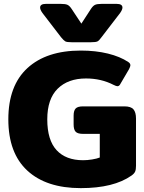

<svg xmlns="http://www.w3.org/2000/svg" viewBox="-20 -956 745 991"><path d="M295 -764 199 -889Q187 -906 187 -917Q187 -936 217 -936H294Q318 -936 328.5 -931Q339 -926 349 -911L400 -834L450 -911Q460 -926 470.5 -931Q481 -936 505 -936H582Q612 -936 612 -917Q612 -906 600 -889L504 -764Q492 -747 483.5 -742.5Q475 -738 450 -738H349Q325 -738 317 -742.5Q309 -747 295 -764ZM23 -340Q23 -514 121.5 -604.5Q220 -695 397 -695Q474 -695 537 -679.5Q600 -664 642 -636Q653 -629 653 -619Q653 -613 646 -599L602 -524Q596 -511 586 -511Q580 -511 566 -518Q502 -551 424 -551Q331 -551 277.5 -498Q224 -445 224 -340Q224 -233 272 -181Q320 -129 409 -129Q431 -129 455.5 -133Q480 -137 495 -143V-265H409Q381 -265 370.5 -276Q360 -287 360 -314V-359Q360 -385 370.5 -396Q381 -407 409 -407H622Q656 -407 669 -391.5Q682 -376 682 -344V-100Q682 -81 677.5 -70.5Q673 -60 659 -50Q567 15 397 15Q219 15 121 -75.5Q23 -166 23 -340Z"/></svg>

Font: Mitr SemiBold
Style: Regular
Weight: 600
Designer: Thanarat Vachiruckul
Foundry: Cadson Demak
Version: Version 1.002